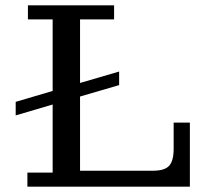

<svg xmlns="http://www.w3.org/2000/svg" viewBox="-20 -702 783 722"><path d="M83 0V-53H178V-309L39 -268V-319L178 -360V-629H85V-682H409V-629H281V-390L428 -433V-382L281 -339V-60H555Q599 -60 616 -78.5Q633 -97 633 -143V-241H694V0Z"/></svg>

Font: Montagu Slab 16pt
Style: Regular
Weight: 400
Designer: Florian Karsten
Foundry: Florian Karsten
Version: Version 1.000; ttfautohint (v1.8.3)